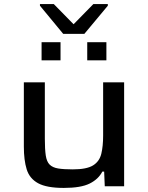

<svg xmlns="http://www.w3.org/2000/svg" viewBox="-20 -914 724 942"><path d="M293 8Q209 8 167 -15Q125 -38 111 -83Q97 -128 97 -195V-510H200V-233Q200 -182 204.5 -151.5Q209 -121 223.5 -106.5Q238 -92 265 -87.5Q292 -83 337 -83Q405 -83 436.5 -102.5Q468 -122 477 -159.5Q486 -197 486 -249V-510H589V0H494L491 -72H482Q463 -35 420 -13.5Q377 8 293 8ZM184 -618V-707H277V-618ZM408 -618V-707H502V-618ZM290 -748 176 -886V-894H244L341 -795L438 -894H509V-886L394 -748Z"/></svg>

Font: Saira Expanded Medium
Style: Regular
Weight: 500
Width: 7
Designer: Hector Gatti with collaboration of the Omnibus-Type team
Foundry: Omnibus-Type
Version: Version 1.100; ttfautohint (v1.8.3)